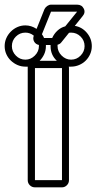

<svg xmlns="http://www.w3.org/2000/svg" viewBox="-85 -804 414 824"><path d="M-65 -606Q-65 -624 -58 -640Q-51 -656 -38.5 -668.5Q-26 -681 -10 -688Q6 -695 24 -695Q49 -695 72 -680L106 -765Q110 -773 118 -778.5Q126 -784 134 -784H246Q266 -784 274.5 -767Q283 -750 269 -734L236 -693Q267 -688 288 -663Q309 -638 309 -606Q309 -588 302 -572Q295 -556 283 -544Q271 -532 254.5 -525Q238 -518 220 -518H210Q211 -516 211 -512V-31Q211 -18 202 -9Q193 0 181 0H65Q52 0 43 -9Q34 -18 34 -31V-512V-518H24Q6 -518 -10 -525Q-26 -532 -38.5 -544Q-51 -556 -58 -572Q-65 -588 -65 -606ZM65 -31H181V-512H65ZM-34 -606Q-34 -583 -17 -565.5Q0 -548 24 -548Q47 -548 64.5 -565.5Q82 -583 82 -606V-611Q68 -614 61.5 -625.5Q55 -637 60 -651Q44 -664 24 -664Q0 -664 -17 -647Q-34 -630 -34 -606ZM162 -606Q162 -583 179.5 -565.5Q197 -548 220 -548Q244 -548 261 -565.5Q278 -583 278 -606Q278 -630 261 -647Q244 -664 220 -664Q214 -664 211 -663L178 -622Q173 -615 162 -612ZM95 -657Q101 -649 104 -641H139Q147 -659 161.5 -672.5Q176 -686 195 -691L246 -754H134ZM132 -611H112V-606Q112 -587 104.5 -571Q97 -555 85 -543H159Q132 -568 132 -606Z"/></svg>

Font: Lichte PostBus
Style: Regular
Weight: 400
Designer: Peter Wiegel
Version: Version 1.001